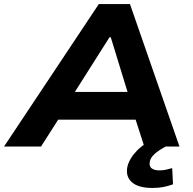

<svg xmlns="http://www.w3.org/2000/svg" viewBox="-50 -725 957 950"><path d="M-30 0 439 -705H593L838 0H664L600 -198L665 -133H192L280 -199L153 0ZM492 -541 295 -230 269 -270H632L593 -231L498 -541ZM704 205Q636 205 603.5 177.5Q571 150 580 101Q590 59 627.5 20.5Q665 -18 728 -45L770 0Q751 10 734 21.5Q717 33 705.5 46.5Q694 60 691 76Q687 98 700.5 108Q714 118 738 118Q755 118 769.5 115Q784 112 802 107L806 187Q781 196 757.5 200.5Q734 205 704 205Z"/></svg>

Font: Nunito Sans 7pt SemiExpanded ExtraBold
Style: Italic
Weight: 800
Width: 6
Italic angle: -9°
Designer: Vernon Adams
Foundry: Vernon Adams
Version: Version 3.101;gftools[0.9.27]